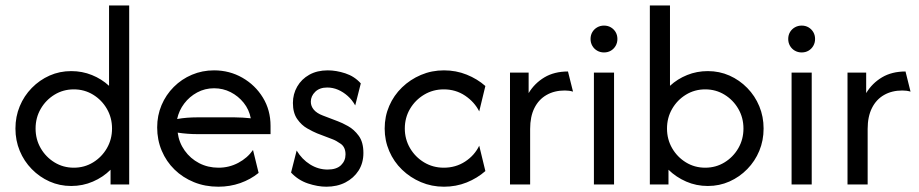

<svg xmlns="http://www.w3.org/2000/svg" viewBox="-20 -687 3422 715"><path d="M245.1 5.6Q202.1 5.6 164.6 -11.1Q127.1 -27.8 98.3 -57.3Q69.4 -86.8 53.5 -125.3Q37.5 -163.9 37.5 -208.3Q37.5 -252.8 53.5 -291.3Q69.4 -329.9 98.3 -359.4Q127.1 -388.9 164.6 -405.6Q202.1 -422.2 245.1 -422.2Q286.1 -422.2 322.2 -407.6Q358.3 -393.1 386.1 -367.4V-666.7H461.1V0H391.7V-54.9Q363.9 -27.1 326 -10.8Q288.2 5.6 245.1 5.6ZM254.9 -62.5Q294.4 -62.5 326.7 -82.3Q359 -102.1 378.1 -135.1Q397.2 -168.1 397.2 -208.3Q397.2 -248.6 378.1 -281.6Q359 -314.6 326.7 -334.4Q294.4 -354.2 254.9 -354.2Q215.3 -354.2 183 -334.4Q150.7 -314.6 131.6 -281.6Q112.5 -248.6 112.5 -208.3Q112.5 -168.1 131.6 -135.1Q150.7 -102.1 183 -82.3Q215.3 -62.5 254.9 -62.5Z M793.1 8.3Q743.8 8.3 702.1 -8.7Q660.4 -25.7 629.9 -55.6Q599.3 -85.4 582.3 -125.7Q565.3 -166 565.3 -212.5Q565.3 -256.9 581.6 -295.5Q597.9 -334 627.1 -363.2Q656.2 -392.4 694.8 -408.7Q733.3 -425 777.1 -425Q834.7 -425 882.6 -397.6Q930.6 -370.1 959 -323.6Q987.5 -277.1 987.5 -218.1V-187.5H715.3Q697.2 -187.5 678.5 -188.9Q659.7 -190.3 641.7 -193.1Q646.5 -156.2 667.7 -126.4Q688.9 -96.5 721.5 -79.5Q754.2 -62.5 793.8 -62.5Q833.3 -62.5 867.4 -80.6Q901.4 -98.6 922.2 -128.5L943.1 -43.1Q913.2 -18.8 874.7 -5.2Q836.1 8.3 793.1 8.3ZM639.6 -243.8Q658.3 -247.2 677.4 -248.6Q696.5 -250 715.3 -250H853.5Q868.8 -250 883.7 -249Q898.6 -247.9 913.9 -246.5Q907.6 -279.2 887.5 -304.2Q867.4 -329.2 838.9 -343.8Q810.4 -358.3 777.1 -358.3Q743.1 -358.3 714.2 -342.7Q685.4 -327.1 666 -301.4Q646.5 -275.7 639.6 -243.8Z M1195.1 8.3Q1163.2 8.3 1126.7 -3.8Q1090.3 -16 1063.9 -44.4L1084.7 -126.4Q1104.2 -93.8 1134.7 -74.7Q1165.3 -55.6 1200 -55.6Q1233.3 -55.6 1250 -71.9Q1266.7 -88.2 1266.7 -111.8Q1266.7 -138.9 1249 -151.4Q1231.2 -163.9 1217.4 -168.8L1161.1 -190.3Q1145.8 -196.5 1124.3 -208.7Q1102.8 -220.8 1086.8 -243.7Q1070.8 -266.7 1070.8 -303.5Q1070.8 -336.8 1086.8 -364.6Q1102.8 -392.4 1131.9 -408.7Q1161.1 -425 1200.7 -425Q1231.9 -425 1266 -413.9Q1300 -402.8 1323.6 -376.4L1302.8 -294.4Q1291.7 -314.6 1275 -329.5Q1258.3 -344.4 1238.9 -352.8Q1219.4 -361.1 1198.6 -361.1Q1170.1 -361.1 1153.8 -345.1Q1137.5 -329.2 1137.5 -308.3Q1137.5 -291.7 1148.6 -278.5Q1159.7 -265.3 1181.9 -256.9L1238.2 -235.4Q1253.5 -229.9 1276 -217.4Q1298.6 -204.9 1316 -181.2Q1333.3 -157.6 1333.3 -117.4Q1333.3 -79.9 1315.3 -51.7Q1297.2 -23.6 1266.3 -7.6Q1235.4 8.3 1195.1 8.3Z M1633.3 8.3Q1587.5 8.3 1547.6 -8.7Q1507.6 -25.7 1477.1 -55.2Q1446.5 -84.7 1429.5 -124.3Q1412.5 -163.9 1412.5 -208.3Q1412.5 -253.5 1429.5 -292.7Q1446.5 -331.9 1477.1 -361.5Q1507.6 -391 1547.6 -408Q1587.5 -425 1633.3 -425Q1678.5 -425 1718.1 -409Q1757.6 -393.1 1787.5 -366.7L1764.6 -272.2Q1747.2 -306.9 1712.2 -330.6Q1677.1 -354.2 1632.6 -354.2Q1592.4 -354.2 1559.4 -334.4Q1526.4 -314.6 1506.9 -281.6Q1487.5 -248.6 1487.5 -208.3Q1487.5 -168.8 1506.9 -135.4Q1526.4 -102.1 1559.4 -82.3Q1592.4 -62.5 1632.6 -62.5Q1677.1 -62.5 1712.2 -85.4Q1747.2 -108.3 1764.6 -144.4L1787.5 -50Q1757.6 -23.6 1718.1 -7.6Q1678.5 8.3 1633.3 8.3Z M1879.2 0V-416.7H1948.6V-340.3Q1970.8 -377.1 2007.6 -399Q2044.4 -420.8 2095.1 -420.8L2113.9 -345.8Q2106.9 -347.9 2099 -349Q2091 -350 2083.3 -350Q2044.4 -350 2015.3 -333.3Q1986.1 -316.7 1970.1 -284.7Q1954.2 -252.8 1954.2 -206.9V0Z M2191.7 0V-416.7H2266.7V0ZM2229.2 -491.7Q2215.3 -491.7 2203.8 -498.3Q2192.4 -504.9 2185.8 -516.3Q2179.2 -527.8 2179.2 -541.7Q2179.2 -556.2 2185.8 -567.4Q2192.4 -578.5 2203.8 -585.1Q2215.3 -591.7 2229.2 -591.7Q2243.8 -591.7 2254.9 -585.1Q2266 -578.5 2272.6 -567.4Q2279.2 -556.2 2279.2 -541.7Q2279.2 -527.8 2272.6 -516.3Q2266 -504.9 2254.9 -498.3Q2243.8 -491.7 2229.2 -491.7Z M2616 5.6Q2572.9 5.6 2535.4 -10.8Q2497.9 -27.1 2469.4 -54.9V0H2400V-666.7H2475V-367.4Q2502.8 -393.1 2538.9 -407.6Q2575 -422.2 2616 -422.2Q2659 -422.2 2696.5 -405.6Q2734 -388.9 2762.8 -359.4Q2791.7 -329.9 2807.6 -291.3Q2823.6 -252.8 2823.6 -208.3Q2823.6 -163.9 2807.6 -125.3Q2791.7 -86.8 2762.8 -57.3Q2734 -27.8 2696.5 -11.1Q2659 5.6 2616 5.6ZM2606.2 -62.5Q2645.8 -62.5 2678.1 -82.3Q2710.4 -102.1 2729.5 -135.1Q2748.6 -168.1 2748.6 -208.3Q2748.6 -248.6 2729.5 -281.6Q2710.4 -314.6 2678.1 -334.4Q2645.8 -354.2 2606.2 -354.2Q2566.7 -354.2 2534.4 -334.4Q2502.1 -314.6 2483 -281.6Q2463.9 -248.6 2463.9 -208.3Q2463.9 -168.1 2483 -135.1Q2502.1 -102.1 2534.4 -82.3Q2566.7 -62.5 2606.2 -62.5Z M2927.8 0V-416.7H3002.8V0ZM2965.3 -491.7Q2951.4 -491.7 2939.9 -498.3Q2928.5 -504.9 2921.9 -516.3Q2915.3 -527.8 2915.3 -541.7Q2915.3 -556.2 2921.9 -567.4Q2928.5 -578.5 2939.9 -585.1Q2951.4 -591.7 2965.3 -591.7Q2979.9 -591.7 2991 -585.1Q3002.1 -578.5 3008.7 -567.4Q3015.3 -556.2 3015.3 -541.7Q3015.3 -527.8 3008.7 -516.3Q3002.1 -504.9 2991 -498.3Q2979.9 -491.7 2965.3 -491.7Z M3136.1 0V-416.7H3205.6V-340.3Q3227.8 -377.1 3264.6 -399Q3301.4 -420.8 3352.1 -420.8L3370.8 -345.8Q3363.9 -347.9 3355.9 -349Q3347.9 -350 3340.3 -350Q3301.4 -350 3272.2 -333.3Q3243.1 -316.7 3227.1 -284.7Q3211.1 -252.8 3211.1 -206.9V0Z"/></svg>

Font: Afacad Flux
Style: Regular
Weight: 400
Designer: Kristian Moeller
Foundry: Dicotype
Version: Version 1.100